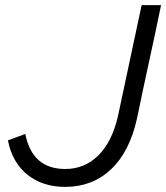

<svg xmlns="http://www.w3.org/2000/svg" viewBox="-20 -720 650 751"><path d="M516 -257Q487 -126 414 -57.5Q341 11 235 11Q147 11 87.5 -36.5Q28 -84 11 -171Q28 -177 45 -183.5Q62 -190 79 -196Q106 -59 235 -59Q311 -59 364.5 -112Q418 -165 441 -264Q464 -373 487.5 -482Q511 -591 534 -700H610Q587 -588 563 -478.5Q539 -369 516 -257Z"/></svg>

Font: Rosa Sans Light
Style: Italic
Weight: 300
Italic angle: -12°
Designer: Pentagram / MCKL
Foundry: Pentagram / MCKL
Version: Version 1.005;September 16, 2019;FontCreator 11.5.0.2425 64-